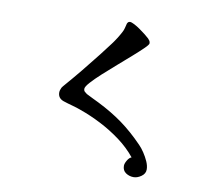

<svg xmlns="http://www.w3.org/2000/svg" viewBox="-85 -858 1170 1005"><g transform="rotate(10 500.0 -355.5)"><path d="M747 -8Q747 14 726.5 28.5Q706 43 686 43Q663 43 644.5 30.5Q626 18 626 -7Q626 -19 636 -36Q646 -53 658 -57Q621 -103 570.5 -140.5Q520 -178 463.5 -207Q407 -236 353 -255Q329 -264 304.5 -270.5Q280 -277 256 -285Q226 -296 226 -326Q226 -338 233 -352Q235 -356 237.5 -358.5Q240 -361 242 -364Q283 -411 323.5 -460.5Q364 -510 403 -560Q428 -592 453 -625.5Q478 -659 497 -695Q503 -706 506 -718Q509 -730 512 -742Q517 -754 527 -754Q535 -754 550.5 -746Q566 -738 583 -726Q600 -714 614.5 -702.5Q629 -691 635 -685Q640 -680 643.5 -674.5Q647 -669 647 -661Q647 -654 625.5 -633Q604 -612 570.5 -582.5Q537 -553 499.5 -520.5Q462 -488 428.5 -457.5Q395 -427 373.5 -403Q352 -379 352 -368Q352 -358 357.5 -353Q363 -348 370 -343Q387 -334 404 -326Q421 -318 437 -310Q511 -273 569 -231Q627 -189 685 -129Q699 -115 713 -94Q727 -73 737 -50.5Q747 -28 747 -8Z"/></g></svg>

Font: Kaisei Decol
Style: Bold
Weight: 700
Designer: Font-Kai, 金井和夫
Foundry: KAZUO KANAI
Version: Version 5.003